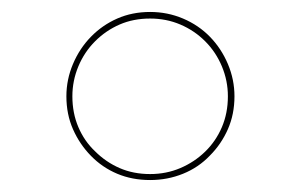

<svg xmlns="http://www.w3.org/2000/svg" viewBox="-20 -603 509 321"><path d="M331 -343Q312 -323 286 -312.5Q260 -302 231 -302Q201 -302 176 -312.5Q151 -323 132 -342.5Q113 -362 102 -387Q91 -412 91 -442Q91 -470 102 -496Q113 -522 132 -541.5Q151 -561 176 -572Q201 -583 231 -583Q260 -583 286 -572Q312 -561 331 -541.5Q350 -522 361 -496Q372 -470 372 -442Q372 -412 361 -387Q350 -362 331 -343ZM139 -350Q157 -332 180 -322Q203 -312 231 -312Q258 -312 281.5 -322Q305 -332 323 -349.5Q341 -367 351 -390.5Q361 -414 361 -442Q361 -468 351 -492Q341 -516 323 -534Q305 -552 281.5 -562Q258 -572 231 -572Q203 -572 180 -562Q157 -552 139 -534Q121 -516 111 -492Q101 -468 101 -442Q101 -414 111 -390.5Q121 -367 139 -350Z"/></svg>

Font: Josefin Slab Thin
Style: Regular
Weight: 100
Designer: Santiago Orozco
Foundry: Typemade
Version: Version 2.000